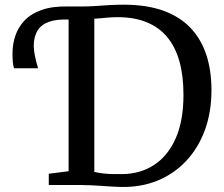

<svg xmlns="http://www.w3.org/2000/svg" viewBox="-20 -770 932 799"><path d="M481.5 8Q463 7.5 442.5 6.2Q422 5 401 3.5Q380 2 359.5 1Q339 0 320 0H183V-47L265.5 -57.5V-743H318.5Q349 -743 378 -745Q407 -747 435.5 -748.8Q464 -750.5 494.5 -750.5Q590.5 -750.5 659.8 -725.5Q729 -700.5 773.2 -653.5Q817.5 -606.5 838.8 -541.2Q860 -476 860 -395Q860 -304 832.8 -229.2Q805.5 -154.5 755.2 -100.8Q705 -47 635.8 -18.5Q566.5 10 481.5 8ZM490 -45.5Q564.5 -46.5 621.5 -83.8Q678.5 -121 711 -194Q743.5 -267 743.5 -375.5Q743.5 -454 726.8 -514.2Q710 -574.5 676.2 -615.2Q642.5 -656 591 -677.2Q539.5 -698.5 470 -698.5Q449 -698.5 431.2 -697Q413.5 -695.5 398.5 -694Q383.5 -692.5 372.5 -692V-54.5Q392 -50 411.5 -48Q431 -46 450.5 -45.5Q470 -45 490 -45.5ZM38.5 -486Q35 -494.5 33.5 -510Q32 -525.5 32 -548Q32 -585.5 43.8 -621Q55.5 -656.5 82.2 -684.8Q109 -713 154.8 -729Q200.5 -745 268 -743L276.5 -715.5L268 -688.5Q216.5 -691 183.8 -679.2Q151 -667.5 135.8 -642.2Q120.5 -617 120.5 -578.5Q120.5 -562 125.2 -538Q130 -514 138.5 -486Z"/></svg>

Font: Merriweather 28pt
Style: Regular
Weight: 400
Version: Version 2.100